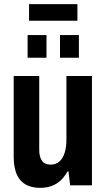

<svg xmlns="http://www.w3.org/2000/svg" viewBox="-20 -893 513 925"><path d="M174 12Q111 12 78.5 -24.5Q46 -61 46 -140V-527H169V-170Q169 -153 172.5 -140Q176 -127 182.5 -118Q189 -109 199.5 -104.5Q210 -100 225 -100Q248 -100 265 -114Q282 -128 291 -155.5Q300 -183 300 -220V-527H423V0H318L310 -67H305Q291 -41 272 -23.5Q253 -6 228.5 3Q204 12 174 12ZM113 -615V-724H204V-615ZM269 -615V-724H360V-615ZM120 -793V-873H353V-793Z"/></svg>

Font: Archivo Condensed
Style: Bold
Weight: 700
Width: 3
Designer: Hector Gatti
Foundry: Omnibus-Type
Version: Version 2.001